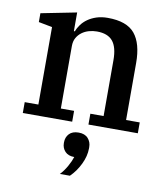

<svg xmlns="http://www.w3.org/2000/svg" viewBox="-87 -605 823 942"><g transform="rotate(10 324.0 -134.5)"><path d="M44 -54H112V-440L44 -453V-497L221 -532V-439H226Q232 -456 244.5 -473Q257 -490 275.5 -503Q294 -516 318.5 -524Q343 -532 374 -532Q469 -532 509 -483.5Q549 -435 549 -338V-54H617V0H371V-54H437V-332Q437 -397 412 -427Q387 -457 333 -457Q313 -457 293.5 -451.5Q274 -446 258.5 -434.5Q243 -423 233.5 -406Q224 -389 224 -365V-54H290V0H44ZM275 263Q294 243 309 216Q324 189 330 169Q300 169 284 152Q268 135 268 110V107Q268 81 284 64Q300 47 331 47Q362 47 378 65Q394 83 394 108V115Q394 153 374.5 193.5Q355 234 325 263H275Z"/></g></svg>

Font: IBM Plex Serif Medium
Style: Regular
Weight: 500
Designer: Mike Abbink, Paul van der Laan, Pieter van Rosmalen
Foundry: Bold Monday
Version: Version 2.5